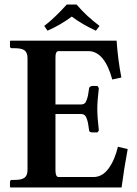

<svg xmlns="http://www.w3.org/2000/svg" viewBox="-20 -825 602 845"><path d="M316.9 -805.2Q357.9 -756.3 418 -710.9L401.9 -689.9Q339.8 -718.8 295.9 -752Q246.1 -714.8 189 -689.9L174.8 -710.9Q217.8 -743.2 273.9 -805.2ZM26.9 0 23.9 -2V-23.9Q23.9 -32.7 32.2 -33.2H45.9Q75.7 -33.2 88.4 -43.2Q101.1 -53.2 101.1 -77.1V-568.8Q101.1 -592.8 88.6 -602.8Q76.2 -612.8 45.9 -612.8H32.2Q24.4 -612.8 23.9 -621.1V-644L26.9 -646H493.2Q499 -561 514.2 -483.9L474.1 -475.1Q439.9 -600.1 368.2 -600.1H237.8Q223.6 -600.1 224.1 -570.8V-365.2H336.9Q345.7 -365.2 351.8 -369.6Q357.9 -374 362.1 -386.5Q366.2 -398.9 367.7 -407.5Q369.1 -416 372.1 -436Q372.1 -439.9 376.5 -443.4Q380.9 -446.8 388.2 -446.8H409.2L415 -437Q408.2 -380.9 408.2 -344.2Q408.2 -310.1 415 -251L409.2 -242.2H388.2Q372.1 -242.2 372.1 -252Q369.1 -272 367.7 -281Q366.2 -290 362.1 -302Q357.9 -314 352.1 -318.6Q346.2 -323.2 336.9 -323.2H224.1V-75.2Q224.1 -46.4 237.8 -45.9H391.1Q430.2 -45.9 457.5 -83Q484.9 -120.1 499 -179.2L542 -168.9Q525.9 -83 515.1 0Z"/></svg>

Font: Linux Libertine
Style: Semibold
Weight: 600
Designer: Philipp H. Poll
Foundry: Philipp H. Poll
Version: Version 5.1.2 ; ttfautohint (v0.9)